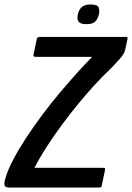

<svg xmlns="http://www.w3.org/2000/svg" viewBox="-46 -838 591 858"><path d="M516 -673Q522 -673 523.5 -671Q525 -669 523 -660L513 -614Q510 -598 489.5 -575Q469 -552 443 -526Q412 -497 376 -457.5Q340 -418 302.5 -372.5Q265 -327 229 -278Q193 -229 162 -181Q131 -133 108 -88H412Q421 -88 423 -86Q425 -84 423 -77L409 -10Q408 -3 405 -1.5Q402 0 394 0H-5Q-24 0 -26 -11Q-28 -22 -22 -41Q-11 -79 13.5 -125.5Q38 -172 71.5 -223Q105 -274 143.5 -325.5Q182 -377 222.5 -425Q263 -473 300 -514Q337 -555 366 -584H116Q106 -584 104.5 -586.5Q103 -589 104 -595L118 -662Q120 -669 122.5 -671Q125 -673 134 -673ZM396 -774Q391 -753 379.5 -741.5Q368 -730 340 -730Q313 -730 305 -741.5Q297 -753 302 -774Q306 -794 319 -806Q332 -818 359 -818Q388 -818 394 -806Q400 -794 396 -774Z"/></svg>

Font: Glory Thin SemiBold
Style: Italic
Weight: 600
Italic angle: -12°
Version: Version 1.011